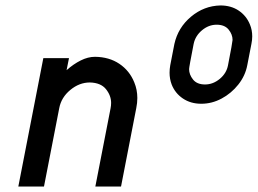

<svg xmlns="http://www.w3.org/2000/svg" viewBox="-20 -681 941 701"><path d="M326.7 -473.6Q378.4 -473.1 415.8 -448Q453.1 -422.9 470.2 -380.4Q481.4 -353.5 481.4 -323.2Q481.4 -305.2 477.5 -286.1L421.9 0H328.1L383.8 -286.1Q385.7 -295.9 385.7 -305.2Q385.7 -332 366.9 -355.5Q348.1 -378.9 308.1 -379.9Q269.5 -379.9 236.6 -352.5Q203.6 -325.2 196.3 -286.1L140.6 0H46.9L138.2 -468.8H231.9L223.1 -424.8Q248.5 -447.3 274.9 -460.4Q301.3 -473.6 326.7 -473.6Z M728.5 -372.6Q757.8 -372.6 782.5 -393.1Q807.1 -413.6 812.5 -442.9Q829.1 -528.3 829.1 -535.2Q829.1 -555.2 814.7 -573Q800.3 -590.8 771 -590.8Q741.7 -590.8 717.3 -570.3Q692.9 -549.8 687 -520.5Q670.4 -436 670.4 -428.7Q670.4 -408.7 684.8 -390.6Q699.2 -372.6 728.5 -372.6ZM714.8 -302.2Q676.3 -302.2 647.9 -321.3Q619.6 -340.3 606.9 -372.1Q599.1 -392.6 599.1 -415.5Q599.1 -428.7 601.6 -442.9L616.7 -520.5Q629.9 -580.1 677.2 -619.9Q724.6 -659.7 784.7 -661.1Q823.7 -661.1 851.8 -642.1Q879.9 -623 892.6 -591.3Q900.9 -571.3 900.9 -548.3Q900.9 -535.2 897.9 -520.5L882.8 -442.9Q875.5 -404.3 850.1 -372.3Q824.7 -340.3 789.3 -321.3Q753.9 -302.2 714.8 -302.2Z"/></svg>

Font: Lambda
Style: Italic
Weight: 400
Italic angle: -11°
Designer: GGBotNet
Version: 0.22